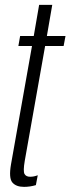

<svg xmlns="http://www.w3.org/2000/svg" viewBox="-20 -742 282 768"><path d="M76 5.5Q100 5.5 123.5 -1.5L131 -41Q115.5 -35 100.5 -35Q84 -35 78 -46.2Q72 -57.5 79 -98.5L160.5 -558H234.5L242 -598H167.5L189 -722.5H136.5L115 -598H60.5L53.5 -558H108L24 -84.5Q14.5 -29.5 29.5 -12Q44.5 5.5 76 5.5Z"/></svg>

Font: Anybody ExtraCondensed Light
Style: Italic
Weight: 300
Width: 2
Italic angle: -10°
Version: Version 1.113;gftools[0.9.25]